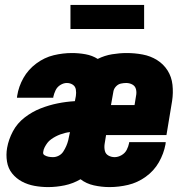

<svg xmlns="http://www.w3.org/2000/svg" viewBox="-20 -754 760 782"><path d="M176 8Q209 8 243 1Q277 -6 308 -24Q331 -6 362.5 1Q394 8 426 8Q464 8 502 -1Q540 -10 573.5 -34Q607 -58 627 -93Q647 -128 654 -166Q654 -170 655 -175H506V-172Q503 -157 496 -143.5Q489 -130 475 -122Q461 -114 447 -114Q433 -114 421.5 -120.5Q410 -127 407 -140Q404 -153 406 -167L412 -204H658L681 -343Q686 -376 682.5 -408.5Q679 -441 662.5 -467Q646 -493 619.5 -509.5Q593 -526 561 -532Q529 -538 496 -538Q467 -538 436.5 -533Q406 -528 378 -514Q356 -528 328.5 -533Q301 -538 273 -538Q236 -538 198.5 -529Q161 -520 128 -495.5Q95 -471 75.5 -436.5Q56 -402 50 -364Q49 -360 49 -356H197V-359Q200 -373 206.5 -386.5Q213 -400 226 -408Q239 -416 252 -416Q266 -416 276.5 -409Q287 -402 289 -389Q291 -376 289 -363L285 -342Q250 -340 215 -333Q180 -326 145.5 -312.5Q111 -299 80.5 -275.5Q50 -252 32.5 -219Q15 -186 9 -152Q4 -124 8.5 -96Q13 -68 29.5 -47.5Q46 -27 69.5 -14.5Q93 -2 120.5 3Q148 8 176 8ZM528 -326H432L442 -382Q444 -393 452.5 -402Q461 -411 472 -413.5Q483 -416 494 -416Q508 -416 519.5 -409.5Q531 -403 534 -390Q537 -377 534 -363ZM196 -114Q187 -114 178.5 -115.5Q170 -117 162 -121.5Q154 -126 156 -135Q157 -145 162 -154.5Q167 -164 173 -172Q179 -180 188 -186.5Q197 -193 206.5 -198Q216 -203 225.5 -206.5Q235 -210 245 -212.5Q255 -215 265 -216L263 -207Q261 -195 258 -183Q255 -171 250 -159.5Q245 -148 238 -137Q231 -126 219.5 -120Q208 -114 196 -114ZM267 -636H567V-734H267Z"/></svg>

Font: Iosevka Sparkle Heavy
Style: Italic
Weight: 900
Italic angle: -9°
Designer: Belleve Invis
Foundry: Belleve Invis
Version: Version 4.5.0; ttfautohint (v1.8.3)